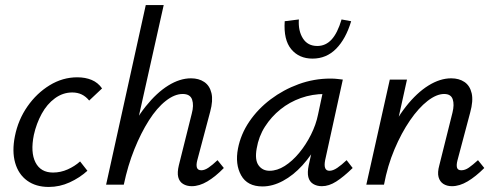

<svg xmlns="http://www.w3.org/2000/svg" viewBox="-20 -731 1963 760"><path d="M173 9Q122 9 87.5 -16Q53 -41 40 -86.5Q27 -132 39 -192Q52 -257 88.5 -309.5Q125 -362 176.5 -393.5Q228 -425 286 -425Q318 -425 343 -414.5Q368 -404 384 -381L333 -333Q320 -349 303.5 -357Q287 -365 266 -365Q229 -365 197.5 -342Q166 -319 145 -280.5Q124 -242 114 -197Q100 -128 120.5 -88Q141 -48 190 -48Q220 -48 248 -60.5Q276 -73 297 -92L326 -55Q295 -27 255.5 -9Q216 9 173 9Z M739 6Q719 6 704.5 -3Q690 -12 685.5 -30Q681 -48 688 -77L739 -281Q748 -314 740.5 -336.5Q733 -359 703 -359Q671 -359 636 -331.5Q601 -304 569.5 -254.5Q538 -205 512 -140.5Q486 -76 470 0H419Q442 -99 477.5 -177Q513 -255 556.5 -309.5Q600 -364 646 -392.5Q692 -421 736 -421Q767 -421 788.5 -406.5Q810 -392 817 -362.5Q824 -333 812 -289L761 -97Q756 -78 759.5 -67.5Q763 -57 777 -57Q790 -57 805.5 -67.5Q821 -78 841 -97L866 -66Q833 -32 801 -13Q769 6 739 6ZM400 0 557 -711H628L469 0Z M1019 7Q959 7 934.5 -37Q910 -81 922 -143Q933 -200 967 -250Q1001 -300 1051.5 -338Q1102 -376 1162.5 -398Q1223 -420 1288 -420Q1304 -420 1315.5 -418.5Q1327 -417 1337 -416L1267 -97Q1259 -55 1284 -55Q1298 -55 1315 -66.5Q1332 -78 1352 -97L1376 -66Q1340 -31 1311 -12.5Q1282 6 1254 6Q1234 6 1219.5 -3Q1205 -12 1200.5 -30Q1196 -48 1202 -77L1239 -243L1280 -277Q1267 -218 1240 -167Q1213 -116 1177 -76.5Q1141 -37 1100 -15Q1059 7 1019 7ZM1047 -55Q1077 -55 1107 -74Q1137 -93 1164 -125.5Q1191 -158 1211 -198Q1231 -238 1239 -278L1262 -386L1300 -356Q1292 -358 1283 -358.5Q1274 -359 1266 -359Q1216 -359 1171 -343Q1126 -327 1090 -298Q1054 -269 1029 -230Q1004 -191 996 -143Q988 -98 1003.5 -76.5Q1019 -55 1047 -55ZM1217 -499Q1164 -499 1133 -536Q1102 -573 1107 -647L1163 -654Q1160 -609 1179 -579Q1198 -549 1236 -549Q1269 -549 1292.5 -574.5Q1316 -600 1332 -654L1370 -647Q1349 -577 1310.5 -538Q1272 -499 1217 -499Z M1769 6Q1749 6 1735 -3Q1721 -12 1716 -30Q1711 -48 1719 -77L1771 -285Q1779 -317 1772 -338Q1765 -359 1738 -359Q1708 -359 1672.5 -331.5Q1637 -304 1603 -254.5Q1569 -205 1541.5 -140Q1514 -75 1500 0H1449Q1473 -99 1508.5 -177Q1544 -255 1587 -309.5Q1630 -364 1676 -392.5Q1722 -421 1766 -421Q1797 -421 1818.5 -406.5Q1840 -392 1847 -362Q1854 -332 1841 -285L1791 -97Q1786 -78 1789 -67.5Q1792 -57 1806 -57Q1821 -57 1836 -67.5Q1851 -78 1872 -97L1897 -66Q1863 -32 1831 -13Q1799 6 1769 6ZM1430 0 1523 -416H1591L1499 0Z"/></svg>

Font: Ysabeau Office Medium
Style: Italic
Weight: 500
Italic angle: -12°
Designer: Christian Thalmann (Catharsis Fonts)
Version: Version 2.001;gftools[0.9.30]; featfreeze: tnum,lnum,ss02